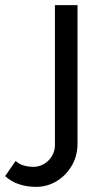

<svg xmlns="http://www.w3.org/2000/svg" viewBox="-143 -542 393 748"><path d="M-3 186Q-37 186 -68 176Q-99 166 -123 144L-82 85Q-68 98 -49.5 103Q-31 108 -13 108Q9 108 28 97Q47 86 59 66.5Q71 47 71 23V-522H159V17Q159 66 136 104.5Q113 143 76.5 164.5Q40 186 -3 186Z"/></svg>

Font: Raleway Thin Medium
Style: Regular
Weight: 500
Version: Version 4.026